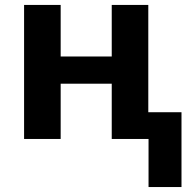

<svg xmlns="http://www.w3.org/2000/svg" viewBox="-20 -566 783 782"><path d="M585 195.8V0H435.1V-225.1H227.1V0H78.1V-545.9H227.1V-335.9H435.1V-545.9H584V-108.9H719.2V195.8Z"/></svg>

Font: Droid Sans Thai
Style: Bold
Weight: 700
Designer: Steve Matteson
Foundry: Ascender Corporation
Version: Version 1.00